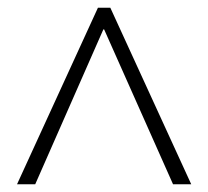

<svg xmlns="http://www.w3.org/2000/svg" viewBox="-20 -648 538 496"><path d="M24 -172 233 -628H265L474 -172H427L249 -572H247L71 -172Z"/></svg>

Font: Nunito Sans 7pt Condensed ExtraLight
Style: Regular
Weight: 250
Width: 3
Designer: Vernon Adams
Foundry: Vernon Adams
Version: Version 3.101;gftools[0.9.27]